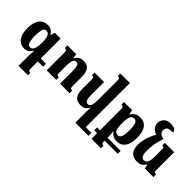

<svg xmlns="http://www.w3.org/2000/svg" viewBox="57 -1718 2927 2927"><g transform="rotate(45 1520.0 -254.5)"><path d="M564 203Q538 203 529 194Q520 185 520 153V0H634V-63H520V-492H395L375 -424H367Q325 -502 238 -502Q146 -502 97.5 -436Q49 -370 49 -248Q49 -124 97.5 -57.5Q146 9 235 9Q313 9 358 -69H367Q362 -17 361 10.5Q360 38 360 57V255H564ZM284 -68Q238 -68 225 -124Q212 -180 212 -247Q212 -314 224 -369.5Q236 -425 283 -425Q324 -425 344.5 -384.5Q365 -344 365 -247Q365 -68 284 -68Z M1206 -56Q1176 -56 1168.5 -66.5Q1161 -77 1161 -112V-309Q1161 -410 1122 -456Q1083 -502 1012 -502Q962 -502 930.5 -484Q899 -466 874 -421H869L856 -492H667V-436Q692 -436 702 -426Q712 -416 712 -384V0H918V-56Q889 -56 881 -66Q873 -76 873 -109V-262Q873 -324 886.5 -368Q900 -412 941 -412Q976 -412 988 -377Q1000 -342 1000 -278V0H1206Z M1868 192H1746V-760H1541V-704Q1568 -704 1576.5 -694Q1585 -684 1585 -651V-229Q1585 -166 1572 -122Q1559 -78 1518 -78Q1483 -78 1470 -113Q1457 -148 1457 -213V-492H1252V-436Q1282 -436 1289 -425.5Q1296 -415 1296 -380V-182Q1296 -81 1335 -34.5Q1374 12 1448 12Q1493 12 1525.5 -4Q1558 -20 1584 -69H1589Q1588 -51 1586.5 -33.5Q1585 -16 1585 2V255H1868Z M2138 200Q2116 200 2105 190.5Q2094 181 2094 147V134H2378V71H2094V60Q2094 42 2093 7.5Q2092 -27 2086 -61H2093Q2136 11 2231 11Q2319 11 2367 -53.5Q2415 -118 2415 -244Q2415 -502 2227 -502Q2174 -502 2140 -480Q2106 -458 2085 -419H2080L2060 -492H1887V-436Q1915 -436 1924 -426Q1933 -416 1933 -384V71H1871V134H1933V255H2138ZM2178 -66Q2125 -66 2109.5 -111.5Q2094 -157 2094 -245Q2094 -335 2111.5 -379.5Q2129 -424 2180 -424Q2221 -424 2236.5 -375.5Q2252 -327 2252 -244Q2252 -160 2236 -113Q2220 -66 2178 -66Z M2807 -69H2812L2829 0H3013V-56Q2988 -56 2978.5 -65.5Q2969 -75 2969 -107V-492H2767V-437Q2793 -437 2800.5 -426.5Q2808 -416 2808 -384V-229Q2808 -164 2791.5 -121Q2775 -78 2724 -78Q2658 -78 2658 -212Q2658 -285 2670 -360Q2682 -435 2708 -508V-521Q2647 -533 2629.5 -555.5Q2612 -578 2612 -606Q2612 -647 2634.5 -669Q2657 -691 2745 -691Q2742 -764 2623 -764Q2549 -764 2511 -722Q2473 -680 2473 -629Q2473 -577 2504.5 -540Q2536 -503 2588 -488Q2496 -328 2496 -181Q2496 -80 2543 -34Q2590 12 2667 12Q2714 12 2748 -5Q2782 -22 2807 -69Z"/></g></svg>

Font: Noto Serif Armenian SemiCondensed Extra
Style: Regular
Weight: 800
Width: 4
Designer: Monotype Design Team
Foundry: Monotype Imaging Inc.
Version: Version 1.901